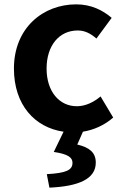

<svg xmlns="http://www.w3.org/2000/svg" viewBox="-20 -594 567 882"><path d="M361 11C410 3 459 -18 500 -54L442 -151C411 -125 373 -106 333 -106C252 -106 194 -174 194 -279C194 -385 252 -454 337 -454C369 -454 395 -441 423 -417L493 -512C452 -547 399 -574 330 -574C178 -574 44 -466 44 -279C44 -112 140 -8 272 11L227 104C294 114 313 130 313 154C313 187 285 201 195 206L207 268C342 262 420 228 420 153C420 106 390 83 335 70Z"/></svg>

Font: Noto Sans T Chinese Bold
Style: Bold
Weight: 700
Designer: Ryoko NISHIZUKA (kana & ideographs); Paul D. Hunt (Latin, Greek & Cyrillic); Wenlong ZHANG (bopomofo); Sandoll Communica
Foundry: Adobe Systems Incorporated
Version: Version 1.000;PS 1;hotconv 1.0.78;makeotf.lib2.5.61930